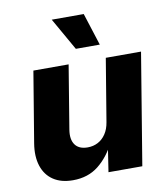

<svg xmlns="http://www.w3.org/2000/svg" viewBox="-85 -830 795 909"><g transform="rotate(-10 312.5 -375.0)"><path d="M192.9 8.3Q136.2 8.3 98.9 -16.6Q61.5 -41.5 46.4 -87.6Q31.2 -133.8 41.5 -196.3L97.7 -535.6H267.1L216.8 -230Q209.5 -184.1 228 -158.4Q246.6 -132.8 288.1 -132.8Q315.4 -132.8 337.6 -144.5Q359.9 -156.2 375.2 -179Q390.6 -201.7 396 -234.9L445.8 -535.6H615.2L526.9 0H364.3L385.3 -137.7H398.4Q366.2 -71.8 315.9 -31.7Q265.6 8.3 192.9 8.3ZM313.5 -602.1 225.1 -757.8H378.9L428.7 -602.1Z"/></g></svg>

Font: Inter 20pt ExtraBold
Style: Italic
Weight: 800
Italic angle: -9.3988°
Version: Version 4.001;git-66647c0bb